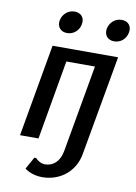

<svg xmlns="http://www.w3.org/2000/svg" viewBox="-97 -762 723 1024"><g transform="rotate(10 264.0 -250.0)"><path d="M207 130C177 130 156 105 156 105H146L110 170C110 170 144 200 204 200C304 200 381 135 397 40L493 -500H138L50 0H150L225 -430H380L297 40C287 100 252 130 207 130ZM527 -640C534 -675 513 -700 478 -700C443 -700 414 -675 407 -640C401 -605 422 -580 457 -580C492 -580 521 -605 527 -640ZM272 -640C279 -675 258 -700 223 -700C188 -700 159 -675 152 -640C146 -605 167 -580 202 -580C237 -580 266 -605 272 -640Z"/></g></svg>

Font: Scada
Style: Italic
Weight: 400
Designer: Jovanny Lemonad
Foundry: Jovanny Lemonad
Version: Version 3.005